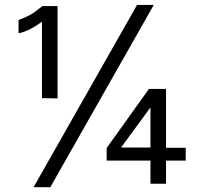

<svg xmlns="http://www.w3.org/2000/svg" viewBox="-20 -756 839 790"><path d="M599.1 -148.9V-314L478 -148.9ZM216.8 -351.1 152.8 -352.1V-667Q98.1 -626.5 56.2 -619.1V-673.8Q100.1 -689.5 123 -707L154.8 -731H216.8ZM612.8 -735.8 187 14.2H118.2L543.9 -735.8ZM744.1 -95.2H663.1V0H599.1V-95.2H418.9V-147L592.8 -390.1H663.1V-147.9H744.1Z"/></svg>

Font: Perun
Style: Regular
Weight: 400
Version: Version 1.0000